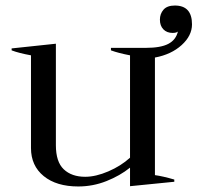

<svg xmlns="http://www.w3.org/2000/svg" viewBox="-20 -664 714 694"><path d="M92 -129V-464Q48 -472 22 -482V-489L182 -506V-139Q182 -79 210.5 -52Q239 -25 288 -25Q326 -25 371.5 -44.5Q417 -64 450 -94V-464Q408 -472 381 -482V-491H507Q561 -491 588.5 -505.5Q616 -520 623 -550Q617 -545 604 -545Q583 -545 570.5 -558Q558 -571 558 -593Q558 -614 571 -629Q584 -644 612 -644Q674 -644 674 -576Q674 -535 636.5 -501Q599 -467 540 -456V-31Q569 -27 610 -15V-7L450 9V-58Q414 -29 365 -9.5Q316 10 263 10Q184 10 138 -27.5Q92 -65 92 -129Z"/></svg>

Font: Trirong
Style: Regular
Weight: 400
Designer: Katatrad Team
Foundry: CadsonDemak
Version: Version 1.001